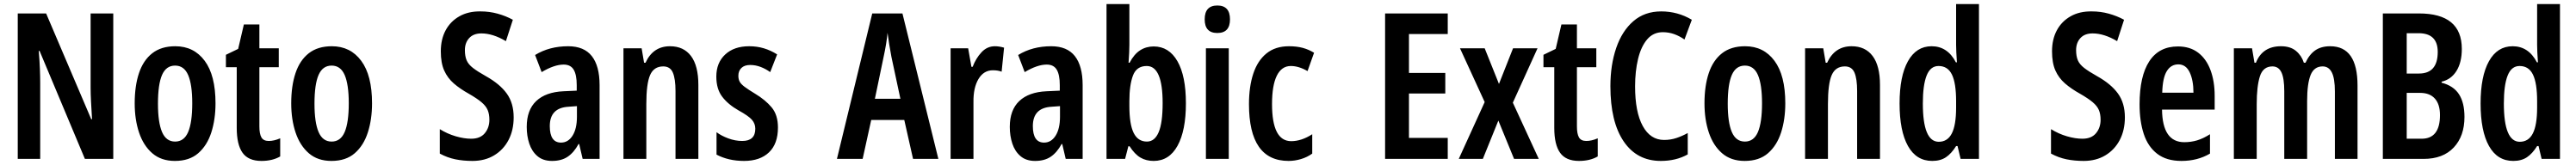

<svg xmlns="http://www.w3.org/2000/svg" viewBox="-20 -780 12623 810"><path d="M535 0H396L174 -530H170Q174 -481 175.5 -441.5Q177 -402 177 -371V0H67V-714H206L427 -195H431Q428 -243 426 -281.5Q424 -320 424 -350V-714H535Z M1036 -273Q1036 -194 1015.5 -130Q995 -66 951.5 -28Q908 10 837 10Q770 10 726.5 -27.5Q683 -65 661.5 -129Q640 -193 640 -273Q640 -358 661 -421Q682 -484 726 -518.5Q770 -553 839 -553Q930 -553 983 -481.5Q1036 -410 1036 -273ZM754 -271Q754 -179 774 -132Q794 -85 838 -85Q882 -85 902 -132Q922 -179 922 -273Q922 -365 902 -411.5Q882 -458 838 -458Q794 -458 774 -412Q754 -366 754 -271Z M1297 -88Q1323 -88 1353 -101V-12Q1334 -1 1311 4.5Q1288 10 1261 10Q1197 10 1168.5 -30Q1140 -70 1140 -152V-450H1087V-511L1147 -540L1175 -660H1251V-543H1346V-450H1251V-159Q1251 -123 1261 -105.5Q1271 -88 1297 -88Z M1803 -273Q1803 -194 1782.5 -130Q1762 -66 1718.5 -28Q1675 10 1604 10Q1537 10 1493.5 -27.5Q1450 -65 1428.5 -129Q1407 -193 1407 -273Q1407 -358 1428 -421Q1449 -484 1493 -518.5Q1537 -553 1606 -553Q1697 -553 1750 -481.5Q1803 -410 1803 -273ZM1521 -271Q1521 -179 1541 -132Q1561 -85 1605 -85Q1649 -85 1669 -132Q1689 -179 1689 -273Q1689 -365 1669 -411.5Q1649 -458 1605 -458Q1561 -458 1541 -412Q1521 -366 1521 -271Z M2497 -204Q2497 -141 2472 -93Q2447 -45 2401.5 -17.5Q2356 10 2295 10Q2250 10 2211 2Q2172 -6 2135 -26V-146Q2172 -123 2213 -111Q2254 -99 2289 -99Q2333 -99 2355.5 -126Q2378 -153 2378 -192Q2378 -220 2369.5 -240Q2361 -260 2339 -278.5Q2317 -297 2277 -320Q2234 -344 2203.5 -370.5Q2173 -397 2156.5 -434Q2140 -471 2140 -528Q2140 -587 2163.5 -631Q2187 -675 2231 -700Q2275 -725 2335 -724Q2378 -724 2418 -713Q2458 -702 2493 -683L2459 -578Q2395 -616 2339 -616Q2300 -616 2279 -593Q2258 -570 2258 -534Q2258 -504 2266.5 -484Q2275 -464 2297.5 -446.5Q2320 -429 2361 -406Q2429 -368 2463 -321Q2497 -274 2497 -204Z M2764 -553Q2842 -553 2880 -504.5Q2918 -456 2918 -362V0H2835L2818 -73H2815Q2792 -31 2761.5 -10.5Q2731 10 2685 10Q2641 10 2613.5 -13.5Q2586 -37 2573.5 -75Q2561 -113 2561 -157Q2561 -240 2607.5 -284Q2654 -328 2741 -332L2806 -335V-362Q2806 -413 2791 -438Q2776 -463 2742 -463Q2696 -463 2634 -426L2602 -510Q2672 -553 2764 -553ZM2766 -256Q2674 -251 2674 -161Q2674 -80 2729 -80Q2764 -80 2785.5 -114Q2807 -148 2807 -207V-259Z M3263 -553Q3330 -553 3366 -505Q3402 -457 3402 -363V0H3290V-333Q3290 -393 3277 -423.5Q3264 -454 3230 -454Q3184 -454 3165.5 -411.5Q3147 -369 3147 -269V0H3035V-543H3124L3136 -472H3143Q3180 -553 3263 -553Z M3792 -154Q3792 -74 3748 -32Q3704 10 3626 10Q3587 10 3553 2Q3519 -6 3491 -21V-131Q3515 -113 3549 -100.5Q3583 -88 3617 -88Q3681 -88 3681 -148Q3681 -173 3664.5 -192Q3648 -211 3599 -238Q3548 -267 3519 -305Q3490 -343 3490 -404Q3490 -472 3533.5 -512.5Q3577 -553 3651 -553Q3689 -553 3722.5 -543Q3756 -533 3788 -513L3754 -426Q3732 -442 3707 -451.5Q3682 -461 3656 -461Q3628 -461 3613 -446.5Q3598 -432 3598 -408Q3598 -391 3604.5 -379Q3611 -367 3629 -353.5Q3647 -340 3680 -320Q3730 -290 3761 -253Q3792 -216 3792 -154Z M4454 0 4411 -191H4249L4207 0H4081L4254 -714H4402L4578 0ZM4348 -501Q4342 -533 4337 -563.5Q4332 -594 4329 -619Q4324 -566 4310 -502L4267 -295H4392Z M4855 -553Q4876 -553 4900 -546L4888 -428Q4871 -435 4845 -435Q4800 -435 4774.5 -392Q4749 -349 4750 -279V0H4638V-543H4724L4740 -452H4746Q4762 -494 4789.5 -523.5Q4817 -553 4855 -553Z M5131 -553Q5209 -553 5247 -504.5Q5285 -456 5285 -362V0H5202L5185 -73H5182Q5159 -31 5128.5 -10.5Q5098 10 5052 10Q5008 10 4980.5 -13.5Q4953 -37 4940.5 -75Q4928 -113 4928 -157Q4928 -240 4974.5 -284Q5021 -328 5108 -332L5173 -335V-362Q5173 -413 5158 -438Q5143 -463 5109 -463Q5063 -463 5001 -426L4969 -510Q5039 -553 5131 -553ZM5133 -256Q5041 -251 5041 -161Q5041 -80 5096 -80Q5131 -80 5152.5 -114Q5174 -148 5174 -207V-259Z M5514 -560Q5514 -544 5513 -522Q5512 -500 5510 -472H5515Q5537 -514 5566.5 -533Q5596 -552 5633 -552Q5708 -552 5749.5 -479.5Q5791 -407 5791 -273Q5791 -139 5750 -64.5Q5709 10 5633 10Q5596 10 5568 -6.5Q5540 -23 5515 -62H5509L5493 0H5402V-760H5514ZM5599 -456Q5549 -456 5531.5 -409Q5514 -362 5514 -284V-260Q5514 -170 5535 -127.5Q5556 -85 5600 -85Q5638 -85 5657.5 -131Q5677 -177 5677 -274Q5677 -456 5599 -456Z M5945 -753Q6007 -753 6007 -685Q6007 -618 5945 -618Q5883 -618 5883 -685Q5883 -753 5945 -753ZM6001 -543V0H5889V-543Z M6294 10Q6100 10 6100 -269Q6100 -354 6121 -418Q6142 -482 6185.5 -517.5Q6229 -553 6296 -553Q6334 -553 6363.5 -545Q6393 -537 6419 -521L6387 -431Q6344 -456 6305 -456Q6260 -456 6236.5 -408.5Q6213 -361 6213 -269Q6213 -87 6307 -87Q6357 -87 6410 -121V-26Q6385 -8 6354.5 1Q6324 10 6294 10Z M7074 0H6767V-714H7074V-613H6884V-422H7062V-321H6884V-103H7074Z M7255 -279 7134 -543H7255L7325 -368L7394 -543H7514L7393 -276L7520 0H7399L7322 -188L7246 0H7128Z M7753 -88Q7779 -88 7809 -101V-12Q7790 -1 7767 4.5Q7744 10 7717 10Q7653 10 7624.5 -30Q7596 -70 7596 -152V-450H7543V-511L7603 -540L7631 -660H7707V-543H7802V-450H7707V-159Q7707 -123 7717 -105.5Q7727 -88 7753 -88Z M8128 -622Q8081 -622 8051 -586.5Q8021 -551 8006.5 -490.5Q7992 -430 7992 -356Q7992 -230 8029.5 -161.5Q8067 -93 8134 -93Q8166 -93 8194.5 -102.5Q8223 -112 8250 -127V-22Q8193 10 8118 10Q8001 10 7936 -86Q7871 -182 7871 -357Q7871 -461 7899.5 -544.5Q7928 -628 7983.5 -676Q8039 -724 8120 -724Q8201 -724 8270 -683L8234 -586Q8210 -603 8183.5 -612.5Q8157 -622 8128 -622Z M8728 -273Q8728 -194 8707.5 -130Q8687 -66 8643.5 -28Q8600 10 8529 10Q8462 10 8418.5 -27.5Q8375 -65 8353.5 -129Q8332 -193 8332 -273Q8332 -358 8353 -421Q8374 -484 8418 -518.5Q8462 -553 8531 -553Q8622 -553 8675 -481.5Q8728 -410 8728 -273ZM8446 -271Q8446 -179 8466 -132Q8486 -85 8530 -85Q8574 -85 8594 -132Q8614 -179 8614 -273Q8614 -365 8594 -411.5Q8574 -458 8530 -458Q8486 -458 8466 -412Q8446 -366 8446 -271Z M9053 -553Q9120 -553 9156 -505Q9192 -457 9192 -363V0H9080V-333Q9080 -393 9067 -423.5Q9054 -454 9020 -454Q8974 -454 8955.5 -411.5Q8937 -369 8937 -269V0H8825V-543H8914L8926 -472H8933Q8970 -553 9053 -553Z M9448 10Q9370 10 9329 -63.5Q9288 -137 9288 -272Q9288 -406 9329 -479.5Q9370 -553 9445 -553Q9523 -553 9564 -474H9569Q9567 -502 9566 -523Q9565 -544 9565 -559V-760H9677V0H9587L9572 -63H9565Q9542 -26 9515 -8Q9488 10 9448 10ZM9480 -84Q9523 -84 9544 -125Q9565 -166 9565 -252V-283Q9565 -372 9544.5 -414Q9524 -456 9479 -456Q9439 -456 9420.5 -409Q9402 -362 9402 -272Q9402 -84 9480 -84Z M10392 -204Q10392 -141 10367 -93Q10342 -45 10296.5 -17.5Q10251 10 10190 10Q10145 10 10106 2Q10067 -6 10030 -26V-146Q10067 -123 10108 -111Q10149 -99 10184 -99Q10228 -99 10250.5 -126Q10273 -153 10273 -192Q10273 -220 10264.5 -240Q10256 -260 10234 -278.5Q10212 -297 10172 -320Q10129 -344 10098.5 -370.5Q10068 -397 10051.5 -434Q10035 -471 10035 -528Q10035 -587 10058.5 -631Q10082 -675 10126 -700Q10170 -725 10230 -724Q10273 -724 10313 -713Q10353 -702 10388 -683L10354 -578Q10290 -616 10234 -616Q10195 -616 10174 -593Q10153 -570 10153 -534Q10153 -504 10161.5 -484Q10170 -464 10192.5 -446.5Q10215 -429 10256 -406Q10324 -368 10358 -321Q10392 -274 10392 -204Z M10652 -552Q10711 -552 10751 -521.5Q10791 -491 10811.5 -436Q10832 -381 10832 -309V-242H10574Q10576 -82 10683 -82Q10716 -82 10746 -91Q10776 -100 10809 -121V-26Q10748 10 10669 10Q10596 10 10550.5 -25Q10505 -60 10484.5 -122.5Q10464 -185 10464 -268Q10464 -406 10511.5 -479Q10559 -552 10652 -552ZM10654 -464Q10618 -464 10597.5 -431Q10577 -398 10575 -325H10728Q10728 -386 10709.5 -425Q10691 -464 10654 -464Z M11398 -553Q11532 -553 11532 -360V0H11421V-331Q11421 -395 11406 -424.5Q11391 -454 11361 -454Q11319 -454 11302 -411.5Q11285 -369 11285 -284V0H11173V-332Q11173 -396 11159 -425Q11145 -454 11115 -454Q11069 -454 11053.5 -405Q11038 -356 11038 -269V0H10926V-543H11015L11027 -472H11034Q11066 -553 11157 -553Q11203 -553 11230.5 -530Q11258 -507 11269 -472H11277Q11296 -513 11325 -533Q11354 -553 11398 -553Z M11833 -714Q12043 -714 12043 -540Q12043 -474 12017 -432Q11991 -390 11944 -379V-374Q12002 -359 12029 -317.5Q12056 -276 12056 -206Q12056 -112 12003.5 -56Q11951 0 11856 0H11656V-714ZM11833 -419Q11925 -419 11925 -525Q11925 -617 11831 -617H11773V-419ZM11773 -324V-99H11846Q11936 -99 11936 -215Q11936 -268 11911 -296Q11886 -324 11839 -324Z M12295 10Q12217 10 12176 -63.5Q12135 -137 12135 -272Q12135 -406 12176 -479.5Q12217 -553 12292 -553Q12370 -553 12411 -474H12416Q12414 -502 12413 -523Q12412 -544 12412 -559V-760H12524V0H12434L12419 -63H12412Q12389 -26 12362 -8Q12335 10 12295 10ZM12327 -84Q12370 -84 12391 -125Q12412 -166 12412 -252V-283Q12412 -372 12391.5 -414Q12371 -456 12326 -456Q12286 -456 12267.5 -409Q12249 -362 12249 -272Q12249 -84 12327 -84Z"/></svg>

Font: Noto Sans Arabic ExtCond SemBd
Style: Regular
Weight: 600
Width: 2
Designer: Monotype Design Team, Nadine Chahine, Nizar Qandah and Khaled Hosny
Foundry: Monotype Imaging Inc.
Version: Version 2.012; ttfautohint (v1.8.4.7-5d5b)